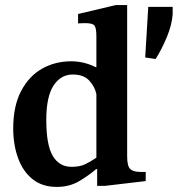

<svg xmlns="http://www.w3.org/2000/svg" viewBox="-20 -726 722 755"><path d="M203 9Q146 9 108 -21.5Q70 -52 51 -104.5Q32 -157 32 -221Q32 -309 63 -368Q94 -427 145.5 -456Q197 -485 260 -485Q284 -485 308 -479.5Q332 -474 356 -462H359V-583Q359 -616 351.5 -625.5Q344 -635 315 -635Q308 -635 297.5 -634.5Q287 -634 287 -634V-671L435 -706H480V-111Q480 -73 492 -61.5Q504 -50 532 -50H553V-14L392 5H362V-61H358Q329 -36 291 -13.5Q253 9 203 9ZM261 -70Q293 -70 313.5 -79.5Q334 -89 359 -106V-356Q353 -385 331 -409Q309 -433 266 -433Q219 -433 190.5 -389.5Q162 -346 162 -254Q162 -156 187.5 -113Q213 -70 261 -70ZM592 -494 551 -500 563 -699H659V-670Q656 -628 636 -580Q616 -532 592 -494Z"/></svg>

Font: STIX Two Text SemiBold
Style: Regular
Weight: 600
Designer: Ross Mills, John Hudson & Paul Hanslow, Tiro Typeworks Ltd; with prior portions MicroPress Inc., and Coen Hoffman.
Foundry: Tiro Typeworks Ltd
Version: Version 2.13 b171